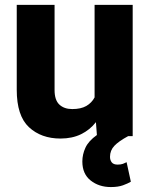

<svg xmlns="http://www.w3.org/2000/svg" viewBox="-20 -548 602 773"><path d="M506.8 183.6Q494.6 190.9 475.1 198Q455.6 205.1 426.3 205.1Q378.4 205.1 345 178.7Q311.5 152.3 311.5 102.1Q311.5 73.7 324 46.6Q336.4 19.5 370.1 -4.4L366.2 -56.2Q341.8 -24.9 306.2 -7.6Q270.5 9.8 223.6 9.8Q145.5 9.8 96.4 -36.1Q47.4 -82 47.4 -186.5V-528.3H199.7V-185.5Q199.7 -145 219 -127Q238.3 -108.9 271 -108.9Q305.7 -108.9 327.4 -121.3Q349.1 -133.8 360.8 -155.8V-528.3H514.2V0H496.1Q458 20.5 440.4 39.1Q422.9 57.6 422.9 83.5Q422.9 96.7 429.9 105.7Q437 114.7 453.6 114.7Q466.3 114.7 474.9 111.6Q483.4 108.4 489.7 105Z"/></svg>

Font: Vazirmatn UI FD ExtraBold
Style: Regular
Weight: 800
Designer: Saber Rastikerdar
Foundry: Saber Rastikerdar
Version: Version 33.003